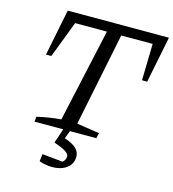

<svg xmlns="http://www.w3.org/2000/svg" viewBox="-125 -751 969 1074"><g transform="rotate(15 360.0 -214.0)"><path d="M720 -648 666 -379H636L641 -591H459L349 -51L480 -31L473 0H115L118 -29Q152 -37 186.5 -42.5Q221 -48 257 -51L376 -591H192L111 -379H80L134 -648ZM286 -13H325L303 46Q351 62 371.5 82Q392 102 392 129Q392 167 366 190.5Q340 214 296 219Q252 224 200 207L205 164L323 176Q331 172 336.5 162Q342 152 342 143Q342 128 323.5 115Q305 102 253 84Z"/></g></svg>

Font: Piazzolla SC
Style: Italic
Weight: 400
Italic angle: -11.3°
Designer: Juan Pablo del Peral
Foundry: Huerta Tipografica
Version: Version 1.330